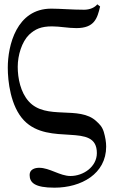

<svg xmlns="http://www.w3.org/2000/svg" viewBox="-20 -680 549 888"><path d="M16 -367C16 -306 28 -189 91 -123C208 -1 428 -118 428 28C428 91 366 134 306 134C257 134 210 96 161 96C142 96 117 103 117 129C117 165 141 188 232 188C356 188 471 124 471 -2C471 -23 467 -46 460 -70C452 -95 441 -105 426 -119C347 -194 193 -122 113 -211C75 -253 62 -318 62 -371C62 -425 81 -486 114 -519C143 -546 170 -558 221 -558C257 -558 295 -550 333 -550C417 -550 430 -595 443 -650L430 -660C419 -646 397 -635 369 -635C314 -635 257 -640 217 -640C56 -640 16 -469 16 -367Z"/></svg>

Font: Libertinus Serif
Style: Regular
Weight: 400
Designer: Philipp H. Poll, Khaled Hosny
Foundry: Caleb Maclennan
Version: Version 7.050;RELEASE